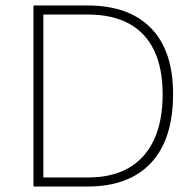

<svg xmlns="http://www.w3.org/2000/svg" viewBox="-20 -680 711 700"><path d="M299 -660Q450 -660 530.5 -577.5Q611 -495 611 -337Q611 -172 530.5 -86Q450 0 299 0H102V-660ZM301 -33Q433 -33 503 -111.5Q573 -190 573 -337Q573 -431 542 -496Q511 -561 450 -594Q389 -627 301 -627H138V-33Z"/></svg>

Font: Kantumruy Pro ExtraLight
Style: Regular
Weight: 250
Version: Version 1.002